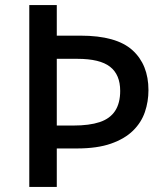

<svg xmlns="http://www.w3.org/2000/svg" viewBox="-20 -734 652 754"><path d="M563 -380Q563 -335 549 -294Q535 -253 502.5 -221Q470 -189 416 -170Q362 -151 282 -151H203V0H95V-714H203V-594H296Q437 -594 500 -537Q563 -480 563 -380ZM268 -241Q331 -241 371.5 -254.5Q412 -268 432 -298.5Q452 -329 452 -377Q452 -441 412 -472Q372 -503 284 -503H203V-241Z"/></svg>

Font: Noto Sans Hebrew Medium
Style: Regular
Weight: 500
Designer: Monotype Design Team
Foundry: Monotype Imaging Inc.
Version: Version 2.003